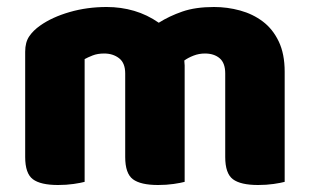

<svg xmlns="http://www.w3.org/2000/svg" viewBox="-20 -521 887 549"><path d="M794 -1Q783 2 762.5 5Q742 8 718 8Q668 8 646 -8.5Q624 -25 624 -72V-311Q624 -341 608 -354.5Q592 -368 566 -368Q549 -368 533.5 -362Q518 -356 507 -348Q507 -344 507.5 -340.5Q508 -337 508 -334V-1Q497 2 476.5 5Q456 8 432 8Q382 8 360 -8.5Q338 -25 338 -72V-311Q338 -341 320.5 -354.5Q303 -368 278 -368Q259 -368 245 -362.5Q231 -357 222 -352V-1Q211 2 190.5 5Q170 8 146 8Q96 8 74 -8.5Q52 -25 52 -72V-373Q52 -400 63.5 -417Q75 -434 95 -448Q129 -472 179 -486.5Q229 -501 285 -501Q326 -501 363.5 -490Q401 -479 434 -456Q464 -475 501.5 -488Q539 -501 592 -501Q630 -501 666.5 -491Q703 -481 731.5 -459.5Q760 -438 777 -402.5Q794 -367 794 -316Z"/></svg>

Font: Baloo Tammudu 2 ExtraBold
Style: Regular
Weight: 800
Designer: Maithili Shingre, Omkar Shende and Ek Type
Foundry: Ek Type
Version: Version 1.640;hotconv 1.0.111;makeotfexe 2.5.65597; ttfautoh